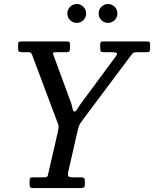

<svg xmlns="http://www.w3.org/2000/svg" viewBox="-20 -962 788 982"><path d="M131.5 -20V-38Q131.5 -49 135 -52Q138.5 -55 148.5 -55H203Q222.5 -55 224.2 -63Q226 -71 229.5 -86L274 -279Q279 -300 279.5 -312.5Q280 -325 271.5 -342L144 -682Q140 -690.5 137.2 -692.8Q134.5 -695 121.5 -695H93.5Q81.5 -695 77 -698Q72.5 -701 72.5 -714V-734Q72.5 -746 77 -748Q81.5 -750 93.5 -750H320Q330.5 -750 334.2 -747.5Q338 -745 338 -735V-718Q338 -703.5 334.5 -699.2Q331 -695 317 -695H269Q253 -695 251.2 -691.2Q249.5 -687.5 255 -676L343 -437Q348 -422.5 351 -406.8Q354 -391 361.5 -391Q367 -391 374.8 -403.8Q382.5 -416.5 392 -430L572.5 -674Q582 -687 576.5 -691Q571 -695 550.5 -695H514.5Q498.5 -695 495.5 -698.8Q492.5 -702.5 492.5 -718.5V-731Q492.5 -742.5 495 -746.2Q497.5 -750 508.5 -750H730.5Q740 -750 743.8 -748.2Q747.5 -746.5 747.5 -737V-715Q747.5 -702.5 744.5 -698.8Q741.5 -695 729.5 -695H683Q667 -695 662.2 -691.8Q657.5 -688.5 651 -680L410 -358Q399 -343 391.2 -331.8Q383.5 -320.5 378 -298L329 -83Q325.5 -67.5 329.5 -61.2Q333.5 -55 355 -55H391Q405.5 -55 409.8 -51.8Q414 -48.5 414 -34V-21Q414 -6.5 409 -3.2Q404 0 390 0H155.5Q141 0 136.2 -2.8Q131.5 -5.5 131.5 -20ZM532.5 -845Q512.5 -845 498.5 -859Q484.5 -873 484.5 -893Q484.5 -913 498.5 -927.2Q512.5 -941.5 532.5 -941.5Q552.5 -941.5 566.5 -927.2Q580.5 -913 580.5 -893Q580.5 -873 566.5 -859Q552.5 -845 532.5 -845ZM372.5 -845Q352.5 -845 338.5 -859Q324.5 -873 324.5 -893Q324.5 -913 338.5 -927.2Q352.5 -941.5 372.5 -941.5Q392.5 -941.5 406.5 -927.2Q420.5 -913 420.5 -893Q420.5 -873 406.5 -859Q392.5 -845 372.5 -845Z"/></svg>

Font: Besley* Narrow
Style: Italic
Weight: 400
Width: 4
Italic angle: -13°
Designer: Owen Earl
Foundry: indestructible type*
Version: Version 3.000; ttfautohint (v1.8.3)